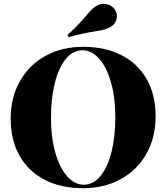

<svg xmlns="http://www.w3.org/2000/svg" viewBox="-20 -966 867 1000"><path d="M36.1 0ZM520 -945.8Q539.6 -945.8 556.6 -936.3Q573.7 -926.8 583 -908.2Q588.9 -895 588.9 -881.8Q588.9 -863.8 578.9 -847.7Q568.8 -831.5 551.3 -823.2Q535.6 -814.9 518.6 -810.8Q501.5 -806.6 471.7 -802.2Q396.5 -790 337.9 -772L331.1 -784.2Q379.9 -825.7 427.2 -882.8Q448.2 -907.7 460.4 -919.4Q472.7 -931.2 489.3 -939Q502.9 -945.8 520 -945.8ZM790.5 -359.9Q790.5 -249.5 742.4 -164.6Q694.3 -79.6 608.4 -32.7Q522.5 14.2 412.6 14.2Q299.3 14.2 214.4 -28.8Q129.4 -71.8 82.5 -153.6Q35.6 -235.4 35.6 -348.1Q35.6 -458.5 83.7 -543.5Q131.8 -628.4 217.5 -675.3Q303.2 -722.2 413.6 -722.2Q526.9 -722.2 611.8 -679.2Q696.8 -636.2 743.7 -554.4Q790.5 -472.7 790.5 -359.9ZM245.6 -352.1Q245.6 -248.5 268.6 -169.2Q291.5 -89.8 330.6 -46.9Q369.6 -3.9 416.5 -3.9Q465.8 -3.9 502.9 -48.6Q540 -93.3 560.3 -173.1Q580.6 -252.9 580.6 -356Q580.6 -459.5 557.6 -538.8Q534.7 -618.2 495.6 -661.1Q456.5 -704.1 409.7 -704.1Q360.4 -704.1 323.2 -659.4Q286.1 -614.7 265.9 -534.9Q245.6 -455.1 245.6 -352.1Z"/></svg>

Font: TypoPRO Playfair Display SC
Style: Regular
Weight: 900
Designer: Claus Eggers Sørensen
Foundry: Claus Eggers Sørensen
Version: Version 1.004;PS 001.004;hotconv 1.0.70;makeotf.lib2.5.58329